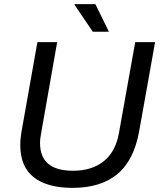

<svg xmlns="http://www.w3.org/2000/svg" viewBox="-20 -888 771 920"><path d="M424.8 -735.8 336.9 -865.2 337.9 -868.2H437L502 -735.8ZM328.1 12.2Q206.5 12.2 141.8 -38.6Q77.1 -89.4 77.1 -192.9Q77.1 -225.1 85 -268.1L159.2 -686H253.9L178.2 -255.9Q171.9 -225.1 171.9 -202.1Q171.9 -69.8 330.1 -69.8Q419.9 -69.8 477.1 -115.5Q534.2 -161.1 549.8 -250L627.9 -686H723.1L647 -259.8Q621.6 -119.1 542 -53.5Q462.4 12.2 328.1 12.2Z"/></svg>

Font: Archivo
Style: Italic
Weight: 400
Italic angle: -10°
Designer: Hector Gatti
Foundry: Omnibus-Type
Version: Version 2.001